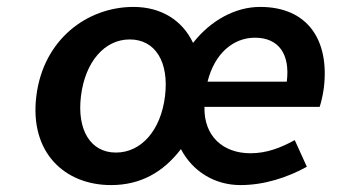

<svg xmlns="http://www.w3.org/2000/svg" viewBox="-20 -523 986 555"><path d="M214 -245C226 -344 282 -409 355 -409C429 -409 469 -344 457 -245C445 -147 389 -82 315 -82C242 -82 202 -147 214 -245ZM85 -245C65 -82 167 12 301 12C385 12 451 -24 503 -92C537 -27 601 12 675 12C744 12 811 -10 867 -41L832 -118C790 -95 750 -80 704 -80C625 -80 569 -129 571 -214H904C908 -226 913 -246 916 -268C933 -405 871 -503 732 -503C660 -503 589 -464 538 -399C507 -465 445 -503 366 -503C232 -503 105 -409 85 -245ZM580 -287C600 -368 654 -414 717 -414C786 -414 819 -366 809 -287Z"/></svg>

Font: Falling Sky
Style: ExtObl
Weight: 400
Designer: Paul D. Hunt
Foundry: Adobe Systems Incorporated
Version: Version 1.02